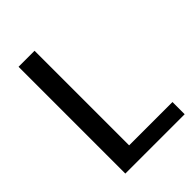

<svg xmlns="http://www.w3.org/2000/svg" viewBox="-206 -795 890 890"><g transform="rotate(-45 239.5 -350.0)"><path d="M162 -80H470V0H81V-700H186V-18Z"/></g></svg>

Font: Pathway Extreme 8pt Thin 12pt Medium
Style: Regular
Weight: 500
Version: Version 1.001;gftools[0.9.26]